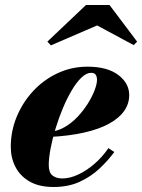

<svg xmlns="http://www.w3.org/2000/svg" viewBox="-20 -736 567 766"><path d="M193.5 10Q136 10 98.2 -11.8Q60.5 -33.5 41.8 -69.8Q23 -106 23 -150Q23 -213.5 47 -271Q71 -328.5 113 -373.5Q155 -418.5 210.5 -444.2Q266 -470 329 -470Q408 -470 451.8 -437Q495.5 -404 495.5 -356.5Q495.5 -322 475.2 -293.2Q455 -264.5 415 -242.5Q375 -220.5 315.2 -207Q255.5 -193.5 176.5 -189.5V-210Q208.5 -212 237.2 -228.5Q266 -245 289.5 -270Q313 -295 330.5 -323Q348 -351 357.5 -376.2Q367 -401.5 367 -417.5Q367 -429.5 362 -437.5Q357 -445.5 343.5 -445.5Q325 -445.5 305 -426.5Q285 -407.5 266 -375.2Q247 -343 230.5 -303.5Q214 -264 201.5 -222.8Q189 -181.5 181.8 -143.5Q174.5 -105.5 174.5 -77.5Q174.5 -47.5 189.5 -35.8Q204.5 -24 228.5 -24Q258 -24 291.2 -39.2Q324.5 -54.5 356.2 -81.8Q388 -109 412.5 -145L436 -129.5Q411 -95.5 377 -63.5Q343 -31.5 298 -10.8Q253 10 193.5 10ZM183 -555 169 -570 323 -716H417L527 -570L513.5 -556L367.5 -634.5Z"/></svg>

Font: Bodoni Moda 9pt ExtraBold
Style: Italic
Weight: 800
Italic angle: -13°
Designer: Owen Earl
Foundry: indestructible type
Version: Version 2.004